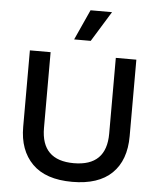

<svg xmlns="http://www.w3.org/2000/svg" viewBox="-60 -950 841 1015"><g transform="rotate(5 360.5 -443.0)"><path d="M361 13Q220 13 149 -58.5Q78 -130 78 -254V-660H188V-258Q188 -86 361 -86Q534 -86 534 -258V-660H643V-254Q643 -126 571.5 -56.5Q500 13 361 13ZM394 -738H306L379 -899H493Z"/></g></svg>

Font: Bricolage Grotesque 12pt Medium
Style: Regular
Weight: 500
Designer: Mathieu Triay
Foundry: Atelier Triay
Version: Version 1.001; ttfautohint (v1.8.4.7-5d5b);gftools[0.9.33.de